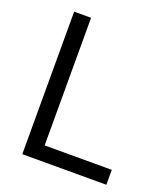

<svg xmlns="http://www.w3.org/2000/svg" viewBox="-131 -801 785 895"><g transform="rotate(20 261.5 -353.5)"><path d="M83 -707H167V-74H500V0H83Z"/></g></svg>

Font: 42dot Sans
Style: Regular
Weight: 400
Designer: 42dot
Version: Version 1.000